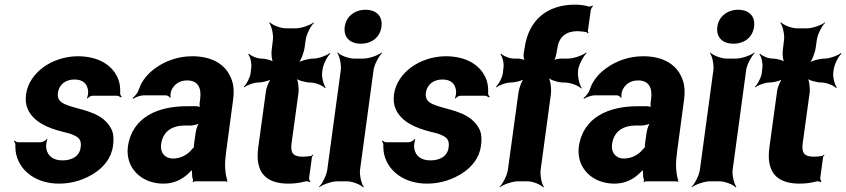

<svg xmlns="http://www.w3.org/2000/svg" viewBox="-20 -780 3640 826"><path d="M249 -90C211 -90 184 -107 179 -143C177 -152 180 -173 184 -180L181 -182C177 -175 163 -168 155 -168H58C52 -168 46 -172 43 -175L40 -172C43 -169 47 -162 46 -157C46 -139 47 -122 53 -104C76 -34 146 10 234 10C292 10 346 -8 389 -37C425 -61 459 -99 466 -152C470 -178 469 -200 462 -219C445 -257 412 -282 369 -297C340 -309 295 -317 266 -329C245 -337 225 -349 229 -380C234 -418 264 -438 300 -438C335 -438 355 -422 359 -390C360 -382 358 -364 354 -358L356 -356C360 -361 370 -368 378 -368H483C489 -368 496 -364 500 -361L504 -364C500 -367 496 -374 497 -380C498 -400 496 -419 490 -436C466 -502 400 -538 315 -538C259 -538 204 -519 164 -489C130 -463 99 -425 92 -374C89 -351 91 -331 98 -314C121 -256 186 -229 250 -213C268 -209 283 -205 294 -200C317 -190 332 -180 327 -146C322 -106 287 -90 249 -90Z M953 -128 983 -352C987 -383 986 -410 978 -433C956 -501 895 -538 807 -538C748 -538 693 -519 650 -488C620 -467 591 -436 578 -397C574 -382 560 -365 550 -358L553 -355C562 -362 585 -370 600 -370H693C701 -370 709 -364 711 -359L714 -361C712 -366 714 -383 717 -390C729 -419 754 -434 785 -434C830 -434 848 -404 841 -353L839 -338C838 -331 839 -318 842 -314L844 -317C841 -321 830 -323 824 -323H783C664 -323 548 -279 530 -148C527 -125 530 -104 536 -85C555 -30 609 10 684 10C732 10 769 -11 797 -40C802 -44 808 -50 810 -54L807 -55C805 -51 806 -43 806 -37C806 -26 807 -16 810 -7C811 -5 810 1 809 3L810 5C811 3 816 0 819 0H951C953 0 956 2 957 3L959 1C958 0 956 -2 956 -4C956 -5 958 -7 958 -7L956 -10C947 -43 946 -80 953 -128ZM673 -159C681 -218 724 -240 776 -240H801C813 -240 836 -246 844 -253L840 -256C832 -249 824 -225 822 -211L815 -162C815 -159 813 -145 815 -143L817 -146C815 -148 808 -141 806 -138C788 -115 758 -98 724 -98C691 -98 668 -122 673 -159Z M1221 10C1250 10 1273 6 1296 0C1301 -1 1309 1 1312 4L1315 1C1312 -2 1309 -11 1310 -16L1322 -104C1322 -107 1326 -110 1328 -112L1326 -115C1324 -113 1320 -109 1317 -109C1306 -107 1294 -106 1281 -106C1242 -106 1229 -122 1234 -161L1264 -380C1267 -401 1262 -438 1253 -449L1249 -446C1258 -435 1294 -425 1315 -425C1336 -425 1369 -412 1378 -401L1381 -404C1372 -415 1363 -449 1366 -470L1368 -483C1371 -504 1388 -538 1401 -549L1399 -552C1386 -541 1350 -528 1329 -528C1308 -528 1270 -518 1257 -507L1260 -504C1273 -515 1287 -552 1290 -573L1295 -608C1298 -632 1317 -669 1331 -682L1330 -684C1315 -672 1276 -658 1252 -658H1211C1187 -658 1152 -672 1141 -684L1138 -682C1148 -669 1157 -632 1154 -608L1149 -567C1146 -548 1149 -517 1158 -507L1162 -510C1153 -520 1123 -528 1105 -528C1086 -528 1060 -539 1051 -549L1048 -546C1057 -536 1063 -508 1061 -490L1058 -464C1055 -445 1040 -417 1029 -407L1031 -404C1042 -414 1072 -425 1091 -425C1109 -425 1142 -433 1153 -443L1150 -446C1139 -436 1126 -405 1124 -387L1091 -146C1077 -43 1119 10 1221 10Z M1529 -50 1587 -478C1590 -502 1610 -539 1624 -552L1622 -554C1607 -542 1568 -528 1544 -528H1503C1479 -528 1444 -542 1433 -554L1431 -552C1441 -539 1449 -502 1446 -478L1388 -50C1385 -26 1366 11 1352 24L1353 26C1368 14 1407 0 1431 0H1472C1496 0 1531 14 1542 26L1545 24C1535 11 1526 -26 1529 -50ZM1532 -592C1579 -592 1615 -619 1621 -665C1627 -711 1599 -738 1552 -738C1506 -738 1469 -709 1463 -665C1457 -619 1486 -592 1532 -592Z M1832 -90C1794 -90 1767 -107 1762 -143C1760 -152 1763 -173 1767 -180L1764 -182C1760 -175 1746 -168 1738 -168H1641C1635 -168 1629 -172 1626 -175L1623 -172C1626 -169 1630 -162 1629 -157C1629 -139 1630 -122 1636 -104C1659 -34 1729 10 1817 10C1875 10 1929 -8 1972 -37C2008 -61 2042 -99 2049 -152C2053 -178 2052 -200 2045 -219C2028 -257 1995 -282 1952 -297C1923 -309 1878 -317 1849 -329C1828 -337 1808 -349 1812 -380C1817 -418 1847 -438 1883 -438C1918 -438 1938 -422 1942 -390C1943 -382 1941 -364 1937 -358L1939 -356C1943 -361 1953 -368 1961 -368H2066C2072 -368 2079 -364 2083 -361L2087 -364C2083 -367 2079 -374 2080 -380C2081 -400 2079 -419 2073 -436C2049 -502 1983 -538 1898 -538C1842 -538 1787 -519 1747 -489C1713 -463 1682 -425 1675 -374C1672 -351 1674 -331 1681 -314C1704 -256 1769 -229 1833 -213C1851 -209 1866 -205 1877 -200C1900 -190 1915 -180 1910 -146C1905 -106 1870 -90 1832 -90Z M2465 -646C2479 -645 2491 -644 2502 -642C2505 -642 2507 -638 2508 -636L2512 -639C2511 -641 2509 -644 2509 -647L2522 -739C2523 -743 2528 -751 2531 -753L2529 -756C2526 -754 2518 -751 2513 -752C2496 -757 2476 -760 2454 -760C2335 -760 2254 -695 2237 -574L2233 -551C2231 -540 2234 -521 2239 -515L2242 -518C2237 -524 2218 -528 2207 -528H2191C2172 -528 2145 -539 2136 -549L2133 -546C2142 -536 2149 -507 2146 -488L2143 -464C2141 -446 2125 -417 2114 -407L2116 -404C2127 -414 2158 -425 2177 -425C2195 -425 2229 -433 2240 -443L2237 -446C2226 -436 2214 -404 2211 -385L2165 -50C2162 -26 2143 11 2129 24L2130 26C2145 14 2184 0 2208 0H2249C2273 0 2306 14 2317 26L2320 24C2310 11 2303 -26 2306 -50L2350 -375C2353 -399 2348 -439 2337 -451L2335 -449C2345 -436 2381 -425 2405 -425H2410C2434 -425 2470 -411 2481 -399L2483 -401C2473 -414 2464 -451 2467 -475V-478C2470 -502 2490 -539 2504 -552L2502 -554C2487 -542 2448 -528 2424 -528H2392C2381 -528 2364 -524 2357 -518L2360 -515C2367 -521 2372 -540 2374 -551L2378 -574C2385 -622 2416 -646 2465 -646Z M2893 -128 2923 -352C2927 -383 2926 -410 2918 -433C2896 -501 2835 -538 2747 -538C2688 -538 2633 -519 2590 -488C2560 -467 2531 -436 2518 -397C2514 -382 2500 -365 2490 -358L2493 -355C2502 -362 2525 -370 2540 -370H2633C2641 -370 2649 -364 2651 -359L2654 -361C2652 -366 2654 -383 2657 -390C2669 -419 2694 -434 2725 -434C2770 -434 2788 -404 2781 -353L2779 -338C2778 -331 2779 -318 2782 -314L2784 -317C2781 -321 2770 -323 2764 -323H2723C2604 -323 2488 -279 2470 -148C2467 -125 2470 -104 2476 -85C2495 -30 2549 10 2624 10C2672 10 2709 -11 2737 -40C2742 -44 2748 -50 2750 -54L2747 -55C2745 -51 2746 -43 2746 -37C2746 -26 2747 -16 2750 -7C2751 -5 2750 1 2749 3L2750 5C2751 3 2756 0 2759 0H2891C2893 0 2896 2 2897 3L2899 1C2898 0 2896 -2 2896 -4C2896 -5 2898 -7 2898 -7L2896 -10C2887 -43 2886 -80 2893 -128ZM2613 -159C2621 -218 2664 -240 2716 -240H2741C2753 -240 2776 -246 2784 -253L2780 -256C2772 -249 2764 -225 2762 -211L2755 -162C2755 -159 2753 -145 2755 -143L2757 -146C2755 -148 2748 -141 2746 -138C2728 -115 2698 -98 2664 -98C2631 -98 2608 -122 2613 -159Z M3132 -50 3190 -478C3193 -502 3213 -539 3227 -552L3225 -554C3210 -542 3171 -528 3147 -528H3106C3082 -528 3047 -542 3036 -554L3034 -552C3044 -539 3052 -502 3049 -478L2991 -50C2988 -26 2969 11 2955 24L2956 26C2971 14 3010 0 3034 0H3075C3099 0 3134 14 3145 26L3148 24C3138 11 3129 -26 3132 -50ZM3135 -592C3182 -592 3218 -619 3224 -665C3230 -711 3202 -738 3155 -738C3109 -738 3072 -709 3066 -665C3060 -619 3089 -592 3135 -592Z M3420 10C3449 10 3472 6 3495 0C3500 -1 3508 1 3511 4L3514 1C3511 -2 3508 -11 3509 -16L3521 -104C3521 -107 3525 -110 3527 -112L3525 -115C3523 -113 3519 -109 3516 -109C3505 -107 3493 -106 3480 -106C3441 -106 3428 -122 3433 -161L3463 -380C3466 -401 3461 -438 3452 -449L3448 -446C3457 -435 3493 -425 3514 -425C3535 -425 3568 -412 3577 -401L3580 -404C3571 -415 3562 -449 3565 -470L3567 -483C3570 -504 3587 -538 3600 -549L3598 -552C3585 -541 3549 -528 3528 -528C3507 -528 3469 -518 3456 -507L3459 -504C3472 -515 3486 -552 3489 -573L3494 -608C3497 -632 3516 -669 3530 -682L3529 -684C3514 -672 3475 -658 3451 -658H3410C3386 -658 3351 -672 3340 -684L3337 -682C3347 -669 3356 -632 3353 -608L3348 -567C3345 -548 3348 -517 3357 -507L3361 -510C3352 -520 3322 -528 3304 -528C3285 -528 3259 -539 3250 -549L3247 -546C3256 -536 3262 -508 3260 -490L3257 -464C3254 -445 3239 -417 3228 -407L3230 -404C3241 -414 3271 -425 3290 -425C3308 -425 3341 -433 3352 -443L3349 -446C3338 -436 3325 -405 3323 -387L3290 -146C3276 -43 3318 10 3420 10Z"/></svg>

Font: Asimov
Style: EdgeNarIt
Weight: 500
Designer: Google
Version: Version 2.000980: 2014